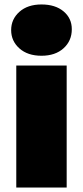

<svg xmlns="http://www.w3.org/2000/svg" viewBox="-20 -841 372 861"><path d="M53 0V-547H279V0ZM166 -591Q104 -591 67 -624Q30 -657 30 -706Q30 -755 67 -788Q104 -821 166 -821Q228 -821 265 -790Q302 -759 302 -710Q302 -658 265 -624.5Q228 -591 166 -591Z"/></svg>

Font: MOST Montserrat Black
Style: Regular
Weight: 900
Designer: Julieta Ulanovsky
Foundry: Julieta Ulanovsky
Version: Version 8.000;March 11, 2024;FontCreator 15.0.0.2926 64-bit